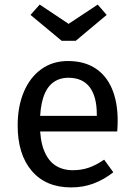

<svg xmlns="http://www.w3.org/2000/svg" viewBox="-20 -805 585 837"><path d="M276 -539Q346 -539 394.5 -508Q443 -477 468 -418.5Q493 -360 493 -279Q493 -256 491 -232H139V-300H402V-306Q402 -384 371 -425Q340 -466 278 -466Q239 -466 211 -445Q183 -424 168.5 -379.5Q154 -335 154 -265Q154 -194 172 -149Q190 -104 222 -83.5Q254 -63 297 -63Q335 -63 367 -74Q399 -85 434 -109L474 -54Q433 -22 388 -5Q343 12 290 12Q180 12 118.5 -60Q57 -132 57 -258Q57 -340 83.5 -403.5Q110 -467 159.5 -503Q209 -539 276 -539ZM406 -785 445 -740 310 -627H249L113 -740L153 -785L279 -701Z"/></svg>

Font: Firava
Style: Regular
Weight: 400
Designer: Carrois Corporate & Edenspiekermann AG
Foundry: Greg Finn Gibson
Version: Version 5.000